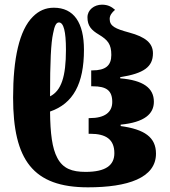

<svg xmlns="http://www.w3.org/2000/svg" viewBox="-20 -791 726 821"><path d="M356 10C526 10 647 -30 647 -134C647 -204 598 -238 496 -252V-258C598 -268 638 -304 638 -356C638 -415 592 -448 494 -456V-461C595 -477 634 -505 634 -563C634 -606 603 -633 532 -652C473 -668 449 -679 449 -710C449 -725 458 -737 472 -749C458 -761 443 -771 416 -771C383 -771 354 -749 354 -717C354 -680 371 -662 403 -643C441 -620 456 -602 456 -556C456 -511 432 -490 375 -490H370V-422H377C435 -422 460 -404 460 -355C460 -311 428 -286 364 -286H359V-219H366C433 -219 469 -195 469 -136C469 -85 433 -56 346 -56C288 -56 249 -70 225 -116C203 -157 195 -220 194 -314C293 -348 339 -433 339 -578C339 -694 296 -758 210 -758C175 -758 146 -745 121 -720C62 -662 36 -539 36 -374C36 -107 121 10 356 10ZM194 -379C194 -530 198 -607 207 -648C213 -680 220 -695 232 -695C252 -695 262 -657 262 -578C262 -463 242 -403 194 -379Z"/></svg>

Font: Noto Serif Georgian Extra
Style: Regular
Weight: 800
Designer: Monotype Design Team
Foundry: Monotype Imaging Inc.
Version: Version 1.901